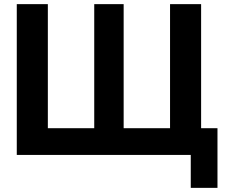

<svg xmlns="http://www.w3.org/2000/svg" viewBox="-20 -748 1117 927"><path d="M61 0V-728H211V-129H435V-728H577V-129H801V-728H951V-129H1030V159H901V0Z"/></svg>

Font: Murecho SemiBold
Style: Regular
Weight: 600
Designer: Neil Summerour
Foundry: Positype
Version: Version 1.010; ttfautohint (v1.8.3)